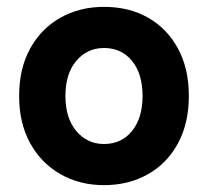

<svg xmlns="http://www.w3.org/2000/svg" viewBox="-20 -530 607 560"><path d="M283.3 10Q212.5 10 156.2 -22.1Q100 -54.2 67.9 -112.5Q35.8 -170.8 35.8 -250Q35.8 -330 67.9 -388.3Q100 -446.7 156.2 -478.3Q212.5 -510 283.3 -510Q356.7 -510 412.1 -478.3Q467.5 -446.7 499.2 -388.3Q530.8 -330 530.8 -250Q530.8 -170.8 499.2 -112.1Q467.5 -53.3 411.2 -21.7Q355 10 283.3 10ZM283.3 -110Q334.2 -110 365 -147.9Q395.8 -185.8 395.8 -250Q395.8 -315 365 -352.5Q334.2 -390 283.3 -390Q234.2 -390 202.5 -352.5Q170.8 -315 170.8 -250Q170.8 -185.8 202.5 -147.9Q234.2 -110 283.3 -110Z"/></svg>

Font: Funnel Sans
Style: Bold
Weight: 700
Designer: NORD ID, Kristian Moeller
Foundry: Dicotype
Version: Version 1.000